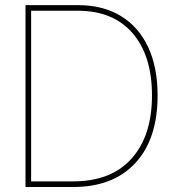

<svg xmlns="http://www.w3.org/2000/svg" viewBox="-20 -748 691 768"><path d="M272.5 0H82V-727.5H291Q391.6 -727.5 462.9 -684.3Q534.2 -641.1 572.3 -560.3Q610.4 -479.5 610.4 -366.2Q610.4 -192.4 521.7 -96.2Q433.1 0 272.5 0ZM104.5 -22.5H272.5Q424.3 -22.5 506.1 -113.5Q587.9 -204.6 587.9 -366.2Q587.9 -525.4 510.3 -615.2Q432.6 -705.1 291 -705.1H104.5Z"/></svg>

Font: Inter Display Thin
Style: Regular
Weight: 100
Designer: Rasmus Andersson
Foundry: rsms
Version: Version 4.000;git-a52131595